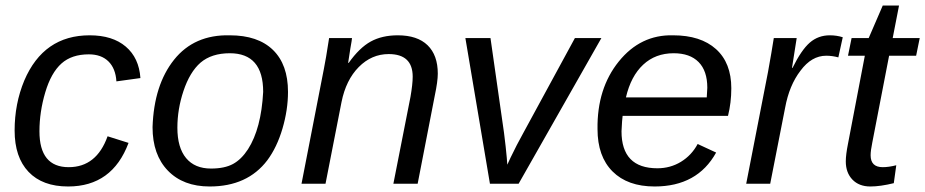

<svg xmlns="http://www.w3.org/2000/svg" viewBox="-20 -666 3354 696"><path d="M229 -60Q330 -60 370 -172L446 -148Q387 10 227 10Q134 10 83.5 -43Q33 -96 33 -193Q33 -290 68 -374Q138 -538 305 -538Q388 -538 436 -497Q484 -456 489 -383L402 -371Q399 -418 373 -443.5Q347 -469 302 -469Q240 -469 203 -436Q165 -402 144 -331Q123 -260 123 -190Q123 -60 229 -60Z M1024 -333Q1024 -268 1004 -200Q984 -132 949 -85Q877 10 740 10Q644 10 588.5 -47.5Q533 -105 533 -205Q538 -358 611 -449.5Q684 -541 813 -538Q915 -538 969.5 -485Q1024 -432 1024 -333ZM934 -333Q934 -473 813 -473Q747 -473 707 -439Q668 -405 645 -336Q623 -270 623 -203Q623 -131 654.5 -93Q686 -55 745 -55Q794 -55 824.5 -71.5Q855 -88 879 -125Q927 -200 934 -333Z M1494 0H1406L1468 -315Q1476 -361 1476 -388Q1476 -470 1389 -470Q1327 -470 1280.5 -423Q1234 -376 1218 -296L1160 0H1073L1154 -416Q1161 -450 1173 -528H1256Q1256 -523 1250 -490L1242 -438H1244Q1283 -493 1324 -515.5Q1365 -538 1422 -538Q1493 -538 1530 -502Q1567 -466 1567 -399Q1567 -371 1556 -319Z M2160 -528 1860 0H1756L1667 -528H1758L1807 -185Q1814 -130 1817 -95L1819 -69L1831 -95Q1853 -141 1877 -184L2064 -528Z M2619 -246H2237Q2235 -233 2233 -190Q2233 -56 2363 -56Q2410 -56 2448.5 -79.5Q2487 -103 2509 -144L2576 -113Q2508 10 2353 10Q2255 10 2200.5 -44.5Q2146 -99 2146 -198Q2144 -345 2223 -443Q2302 -541 2420 -538Q2520 -538 2575.5 -488Q2631 -438 2631 -346Q2631 -294 2619 -246ZM2249 -313H2542L2544 -348Q2544 -409 2512.5 -441Q2481 -473 2422 -473Q2356 -473 2311.5 -431.5Q2267 -390 2249 -313Z M3035 -531 3019 -458Q2997 -464 2975 -464Q2922 -464 2882 -410Q2841 -357 2826 -275L2772 0H2685L2764 -405L2776 -473L2785 -528H2868L2851 -420H2853Q2885 -485 2915.5 -511.5Q2946 -538 2988 -538Q3013 -538 3035 -531Z M3135 10Q3094 10 3070 -15Q3046 -40 3046 -81Q3046 -105 3054 -145L3115 -464H3054L3067 -528H3129L3180 -646H3239L3216 -528H3314L3301 -464H3203L3142 -149Q3136 -120 3136 -103Q3136 -60 3180 -60Q3202 -60 3229 -67L3220 -2Q3171 10 3135 10Z"/></svg>

Font: Libra Sans
Style: Italic
Weight: 400
Italic angle: -12°
Foundry: Context Ltd
Version: Version 1.002